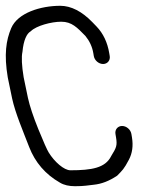

<svg xmlns="http://www.w3.org/2000/svg" viewBox="-51 -653 555 663"><path d="M327.9 -459.5 326.2 -469.5C320.1 -506.2 305.6 -537.5 282.1 -561.8L267.6 -576.8C232.3 -613.3 194.6 -633 157.1 -633C89.6 -633 10 -608.8 -12.4 -555.6C-30 -513.8 -37.5 -465.1 -24.2 -385.7L-9.1 -312.8C1.8 -262.6 28.3 -200.8 49.9 -144.9C70.3 -92.3 105.9 -50.9 155.7 -22.5C170.2 -13.6 187.9 -10 208.2 -10C240.4 -10 251.7 -12.9 273 -15.1C299.6 -17.7 326.3 -28.2 352.7 -45.8L353.6 -46.4L354.3 -47.1C371.4 -64.7 376.9 -68.7 394.1 -101.5C406 -123.9 409.4 -150 404.7 -178.5L402.7 -190.5C400.2 -205.5 385.6 -218 370.6 -218C355.6 -218 345.2 -205.5 347.7 -190.5L349.7 -178.5C354.4 -150.1 350.7 -143.1 333 -114.2L332.8 -113.8L332.6 -113.4C312.4 -73.1 265.7 -65 192 -65C170.5 -65 137.3 -93.5 116.9 -126.9C111.7 -135.4 99.2 -162.9 81.5 -206.6C63.8 -250.2 51.8 -286.5 45.5 -314.9L30.7 -386.1C23.9 -426.7 22.8 -456.7 26.4 -473.3L26.5 -473.9L26.6 -474.5C30.4 -514.6 41.3 -536.6 54.1 -544.3L55 -544.9L55.8 -545.6C74.4 -563.9 125.8 -578 160.4 -578C197.1 -578 215.5 -557.8 243.8 -529C257.9 -511.9 267.5 -491.8 271.2 -469.5L272.9 -459.5C275.4 -444.5 289.9 -432 305 -432C320 -432 330.4 -444.5 327.9 -459.5Z"/></svg>

Font: MewTooHand
Style: BdCondLta
Weight: 400
Designer: Mew Too, Robert Jablonski
Version: Version 0.77